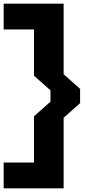

<svg xmlns="http://www.w3.org/2000/svg" viewBox="-86 -858 478 1050"><path d="M-66 31V172H262V-214L352 -294V-372L262 -452V-838H-66V-697H100V-444L190 -364V-302L100 -222V31Z"/></svg>

Font: Rabbid Highway Sign IV
Style: Blk
Weight: 400
Foundry: Cannot Into Space Fonts
Version: Version 0.277